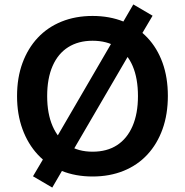

<svg xmlns="http://www.w3.org/2000/svg" viewBox="-20 -787 835 867"><path d="M398 10Q321 10 258 -15.5Q195 -41 150.5 -89Q106 -137 81.5 -204Q57 -271 57 -353Q57 -436 81.5 -502.5Q106 -569 150.5 -616.5Q195 -664 258 -689.5Q321 -715 398 -715Q475 -715 538 -689.5Q601 -664 645.5 -617Q690 -570 714 -503.5Q738 -437 738 -354Q738 -271 714 -204Q690 -137 645.5 -89Q601 -41 538 -15.5Q475 10 398 10ZM398 -102Q463 -102 508.5 -131.5Q554 -161 578.5 -217.5Q603 -274 603 -353Q603 -433 579 -489Q555 -545 509 -574Q463 -603 398 -603Q334 -603 288 -574Q242 -545 217.5 -489Q193 -433 193 -353Q193 -274 217.5 -217.5Q242 -161 288 -131.5Q334 -102 398 -102ZM216 60 129 9 194 -101 233 -162 492 -607 518 -657 582 -767 669 -716 604 -606 565 -545 306 -101 280 -50Z"/></svg>

Font: Nunito Sans 12pt ExtraLight 11pt
Style: Bold
Weight: 700
Version: Version 3.101;gftools[0.9.27]